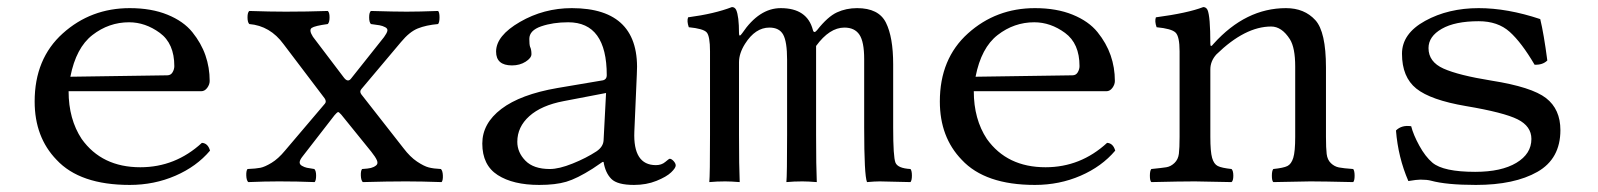

<svg xmlns="http://www.w3.org/2000/svg" viewBox="-20 -513 4520 543"><path d="M179 -296 453 -300Q463 -300 468 -308.5Q473 -317 473 -326Q473 -390 432 -420Q391 -450 345 -450Q288 -450 241.5 -414Q195 -378 179 -296ZM551 -109Q568 -108 574 -87Q536 -42 476 -16Q416 10 347 10Q206 10 140 -61Q78 -125 78 -226Q78 -347 157.5 -418.5Q237 -490 347 -490Q408 -490 453.5 -471.5Q499 -453 524 -422Q549 -391 561 -356.5Q573 -322 573 -284Q573 -274 566 -264.5Q559 -255 549 -255H174Q174 -176 211 -120Q268 -40 377 -40Q476 -40 551 -109Z M865 -409 953 -293Q964 -279 973 -291L1066 -408Q1074 -419 1075.5 -425.5Q1077 -432 1069.5 -436Q1062 -440 1053.5 -441.5Q1045 -443 1029 -445Q1024 -450 1024 -464Q1024 -478 1029 -482Q1096 -480 1130 -480Q1165 -480 1219 -482Q1223 -478 1223 -464Q1223 -450 1219 -445Q1185 -442 1161.5 -432.5Q1138 -423 1114 -394L1002 -261Q996 -254 1002 -246L1121 -94Q1140 -69 1159.5 -56Q1179 -43 1192.5 -39.5Q1206 -36 1227 -35Q1232 -30 1232.5 -16.5Q1233 -3 1229 2Q1171 0 1128 0Q1076 0 1006 2Q1001 -3 1000.5 -16.5Q1000 -30 1004 -35Q1021 -36 1029 -38Q1037 -40 1043.5 -45Q1050 -50 1046 -59.5Q1042 -69 1030 -84L945 -189Q938 -197 935.5 -196Q933 -195 926 -187L836 -71Q828 -61 827.5 -54.5Q827 -48 834 -44Q841 -40 848 -38.5Q855 -37 869 -35Q874 -30 874 -16.5Q874 -3 870 2Q821 0 769 0Q729 0 682 2Q677 -3 676.5 -16.5Q676 -30 680 -35Q704 -36 716.5 -38.5Q729 -41 748 -52.5Q767 -64 786 -87L899 -220Q904 -226 898 -235L782 -388Q744 -440 685 -445Q680 -450 680 -464Q680 -478 685 -482Q744 -480 788 -480Q848 -480 907 -482Q912 -478 912 -464Q912 -450 907 -445Q870 -440 861.5 -434Q853 -428 865 -409Z M1694 -250 1574 -227Q1511 -215 1477 -184.5Q1443 -154 1443 -112Q1443 -82 1466 -58.5Q1489 -35 1535 -35Q1561 -35 1599.5 -50.5Q1638 -66 1667 -85Q1686 -98 1687 -116ZM1687 -55H1684L1656 -36Q1612 -8 1581.5 1Q1551 10 1505 10Q1431 10 1387.5 -18Q1344 -46 1344 -107Q1344 -164 1398 -205Q1452 -246 1556 -264L1686 -286Q1696 -289 1696 -300Q1696 -450 1587 -450Q1544 -450 1510.5 -438.5Q1477 -427 1477 -403Q1477 -387 1479 -381Q1483 -373 1483 -360Q1483 -349 1466.5 -338.5Q1450 -328 1428 -328Q1383 -328 1383 -367Q1383 -412 1450.5 -451Q1518 -490 1597 -490Q1793 -490 1781 -302L1774 -141Q1770 -46 1835 -46Q1851 -46 1861.5 -55Q1872 -64 1874 -64Q1879 -64 1885 -57.5Q1891 -51 1891 -45Q1891 -38 1878 -25.5Q1865 -13 1836.5 -1.5Q1808 10 1773 10Q1726 10 1709 -7Q1692 -24 1687 -55Z M2070 -132Q2070 -41 2072 2Q2047 0 2031 0Q2007 0 1986 2Q1988 -17 1988 -132V-368Q1988 -411 1978.5 -421.5Q1969 -432 1928 -436Q1922 -453 1926 -464Q2001 -474 2050 -493Q2058 -493 2062 -485Q2070 -467 2070 -419Q2070 -406 2079 -419Q2127 -490 2188 -490Q2263 -490 2279 -428Q2282 -417 2291 -428Q2321 -466 2347 -478Q2373 -490 2404 -490Q2465 -490 2485.5 -449Q2506 -408 2506 -331V-152Q2506 -69 2512.5 -53Q2519 -37 2555 -35Q2559 -30 2559 -16.5Q2559 -3 2555 2Q2469 0 2468 0Q2454 0 2432 2Q2424 -17 2424 -152V-346Q2424 -395 2410.5 -415Q2397 -435 2368 -435Q2326 -435 2288 -383V-132Q2288 -41 2290 2Q2265 0 2249 0Q2225 0 2204 2Q2206 -17 2206 -132V-344Q2206 -395 2195 -415Q2184 -435 2156 -435Q2116 -435 2087 -389Q2070 -362 2070 -337Z M2739 -296 3013 -300Q3023 -300 3028 -308.5Q3033 -317 3033 -326Q3033 -390 2992 -420Q2951 -450 2905 -450Q2848 -450 2801.5 -414Q2755 -378 2739 -296ZM3111 -109Q3128 -108 3134 -87Q3096 -42 3036 -16Q2976 10 2907 10Q2766 10 2700 -61Q2638 -125 2638 -226Q2638 -347 2717.5 -418.5Q2797 -490 2907 -490Q2968 -490 3013.5 -471.5Q3059 -453 3084 -422Q3109 -391 3121 -356.5Q3133 -322 3133 -284Q3133 -274 3126 -264.5Q3119 -255 3109 -255H2734Q2734 -176 2771 -120Q2828 -40 2937 -40Q3036 -40 3111 -109Z M3412 -389Q3503 -490 3617 -490Q3669 -490 3700 -456Q3730 -423 3730 -322V-126Q3730 -94 3732 -77.5Q3734 -61 3744 -51.5Q3754 -42 3766.5 -39.5Q3779 -37 3807 -35Q3811 -30 3811 -16Q3811 -2 3807 2Q3721 0 3686 0Q3665 0 3581 2Q3577 -2 3577 -16Q3577 -30 3581 -35Q3610 -38 3621 -43.5Q3632 -49 3637.5 -66.5Q3643 -84 3643 -126V-325Q3643 -378 3628 -402Q3605 -438 3575 -438Q3501 -438 3420 -359Q3403 -340 3403 -317V-126Q3403 -84 3408 -66.5Q3413 -49 3424 -43.5Q3435 -38 3463 -35Q3468 -30 3468 -16Q3468 -2 3463 2Q3379 0 3359 0Q3318 0 3236 2Q3232 -2 3232 -16Q3232 -30 3236 -35Q3266 -38 3278.5 -40Q3291 -42 3301.5 -52Q3312 -62 3314 -78Q3316 -94 3316 -126V-368Q3316 -410 3304.5 -421Q3293 -432 3251 -436Q3245 -453 3249 -464Q3339 -476 3383 -493Q3391 -493 3395 -485Q3403 -467 3403 -389Q3403 -377 3412 -389Z M3928 -144Q3944 -160 3971 -156Q3977 -132 3994 -101Q4011 -70 4031 -53Q4062 -27 4152 -27Q4226 -27 4268.5 -52.5Q4311 -78 4311 -120Q4311 -156 4272 -175.5Q4233 -195 4126 -213Q4026 -230 3985.5 -262.5Q3945 -295 3945 -361Q3945 -418 4010.5 -454Q4076 -490 4162 -490Q4243 -490 4336 -459Q4346 -418 4356 -342Q4343 -329 4320 -330Q4283 -393 4249.5 -423Q4216 -453 4162 -453Q4095 -453 4057.5 -431.5Q4020 -410 4020 -377Q4020 -338 4062.5 -319Q4105 -300 4198 -285Q4312 -267 4352.5 -235.5Q4393 -204 4393 -145Q4393 -64 4328 -27Q4263 10 4154 10Q4071 10 4027 -2Q4016 -5 3997 -5Q3987 -5 3963 -1Q3934 -68 3928 -144Z"/></svg>

Font: Libertinus Mono
Style: Regular
Weight: 400
Designer: Philipp H. Poll
Foundry: Khaled Hosny
Version: Version 6.7